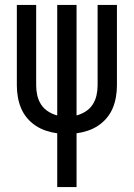

<svg xmlns="http://www.w3.org/2000/svg" viewBox="-20 -540 540 775"><path d="M211 215V-2Q188 -5 165.5 -12.5Q143 -20 123.5 -33Q104 -46 89 -64Q74 -82 65 -103.5Q56 -125 52 -148.5Q48 -172 48 -195V-520H126V-195Q126 -175 130.5 -155Q135 -135 146 -118Q157 -101 174.5 -90Q192 -79 211 -74V-520H289V-74Q308 -79 325.5 -90Q343 -101 354 -118Q365 -135 369.5 -155Q374 -175 374 -195V-520H452V-195Q452 -172 448 -148.5Q444 -125 435 -103.5Q426 -82 411 -64Q396 -46 376.5 -33Q357 -20 334.5 -12.5Q312 -5 289 -2V215Z"/></svg>

Font: Iosevka www.saffi
Style: Regular
Weight: 400
Monospace: yes
Designer: Belleve Invis
Foundry: Belleve Invis
Version: Version 22.0.2; ttfautohint (v1.8.3)